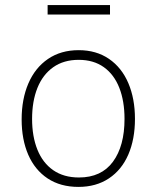

<svg xmlns="http://www.w3.org/2000/svg" viewBox="-20 -724 615 754"><path d="M65 -255Q65 -335 91.5 -396.5Q118 -458 168.5 -492.5Q219 -527 289 -527Q358 -527 408 -492.8Q458 -458.5 484 -397.5Q510 -336.5 510 -257Q510 -177.5 484 -117.2Q458 -57 407.8 -23.5Q357.5 10 288 10Q217.5 10 167.2 -23.2Q117 -56.5 91 -116.2Q65 -176 65 -255ZM469 -257Q469 -327 448.5 -379.2Q428 -431.5 387.8 -460.2Q347.5 -489 289 -489Q230 -489 189 -460Q148 -431 127 -378.8Q106 -326.5 106 -257Q106 -188 127 -136Q148 -84 189.2 -55.5Q230.5 -27 290 -27Q378 -27 423.5 -88.8Q469 -150.5 469 -257ZM412 -667H167V-704H412Z"/></svg>

Font: Public Sans VF
Style: Regular
Weight: 400
Designer: Pablo Impallari, Rodrigo Fuenzalida (Modified by Dan O. Williams and USWDS)
Version: Version 1.003